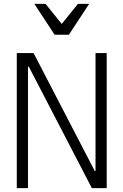

<svg xmlns="http://www.w3.org/2000/svg" viewBox="-20 -975 640 995"><path d="M475 -700H533V0H456L129 -630H125V0H67V-700H154L471 -89H475ZM263 -795H337L442 -955H384L300 -851L216 -955H158Z"/></svg>

Font: CommitMonoV142 ExtLt
Style: Regular
Weight: 200
Monospace: yes
Designer: Eigil Nikolajsen
Foundry: Eigil Nikolajsen
Version: Version 1.142